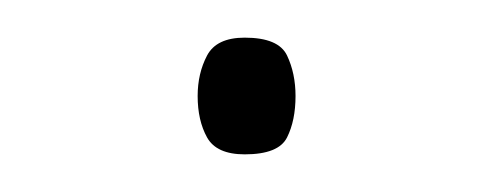

<svg xmlns="http://www.w3.org/2000/svg" viewBox="-20 -365 260 102"><path d="M85 -314Q85 -326 90 -335.5Q95 -345 110 -345Q128 -345 132.5 -335.5Q137 -326 137 -314Q137 -301 132.5 -292Q128 -283 110 -283Q95 -283 90 -292Q85 -301 85 -314Z"/></svg>

Font: Noto Sans Hebrew Thin Thin
Style: Regular
Weight: 250
Version: Version 3.001